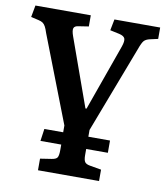

<svg xmlns="http://www.w3.org/2000/svg" viewBox="-85 -577 744 864"><g transform="rotate(10 287.0 -145.0)"><path d="M147 219V166L199 158Q219 155 224.5 146Q230 137 230 112V87H135L143 31H229V0L76 -395Q70 -414 64.5 -424Q59 -434 52 -439Q45 -444 32 -447L-3 -455L7 -509H260V-458L215 -451Q196 -449 192.5 -438Q189 -427 198 -402L309 -92H314L422 -395Q431 -421 426.5 -432.5Q422 -444 400 -449L358 -458L368 -509H577V-457L541 -449Q523 -445 514.5 -436Q506 -427 495 -396L344 0V31H443V87H344V115Q344 137 350 146Q356 155 374 158L426 167V219Z"/></g></svg>

Font: Literata 18pt Medium
Style: Regular
Weight: 500
Designer: Latin by Veronika Burian and Jose Scaglione. Greek by Irene Vlachou. Cyrillic by Vera Evstafieva.
Foundry: TypeTogether
Version: Version 3.103;gftools[0.9.29]